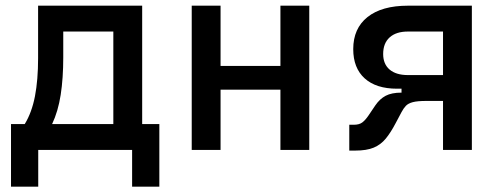

<svg xmlns="http://www.w3.org/2000/svg" viewBox="-20 -538 1798 689"><path d="M19.5 131.8V-92.8H68.8Q94.2 -134.3 105.5 -192.9Q116.7 -251.5 116.7 -329.1V-517.6H490.2V-92.8H551.8V131.8H454.1V0H117.2V131.8ZM207 -332.5Q207 -257.3 197.8 -197.8Q188.5 -138.2 167 -92.8H386.7V-424.8H207Z M668 0V-517.6H771.5V-301.3H986.3V-517.6H1089.8V0H986.3V-216.3H771.5V0Z M1233.4 2.4V-90.3H1249.5Q1269.5 -90.3 1280.5 -98.9Q1291.5 -107.4 1302.7 -124L1327.1 -160.2Q1342.8 -183.1 1364 -194.3Q1385.3 -205.6 1420.9 -205.6V-219.7H1404.8Q1329.6 -219.7 1288.6 -256.8Q1247.6 -293.9 1247.6 -361.8Q1247.6 -436 1298.8 -476.8Q1350.1 -517.6 1443.8 -517.6H1673.3V0H1569.8V-175.8H1509.8Q1478 -175.8 1461.4 -171.4Q1444.8 -167 1436.5 -158.2Q1428.2 -149.4 1420.9 -135.7L1399.9 -96.2Q1382.3 -62.5 1364.5 -40.8Q1346.7 -19 1321.3 -8.3Q1295.9 2.4 1254.4 2.4ZM1443.8 -268.6H1569.8V-424.8H1443.8Q1401.4 -424.8 1378.2 -403.8Q1355 -382.8 1355 -344.2Q1355 -308.1 1378.2 -288.3Q1401.4 -268.6 1443.8 -268.6Z"/></svg>

Font: Caskaydia Cove
Style: Regular
Weight: 400
Monospace: yes
Designer: Aaron Bell
Foundry: Saja Typeworks
Version: Version 4.300; ttfautohint (v1.8.3)